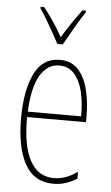

<svg xmlns="http://www.w3.org/2000/svg" viewBox="-55 -800 489 847"><g transform="rotate(5 190.0 -376.5)"><path d="M195 -537Q248 -537 278 -503Q308 -469 321 -415Q334 -361 334 -301V-273H73Q72 -148 107.5 -81.5Q143 -15 214 -15Q266 -15 318 -52V-22Q297 -8 271 1Q245 10 214 10Q128 10 87.5 -63.5Q47 -137 47 -264Q47 -388 83 -462.5Q119 -537 195 -537ZM195 -512Q143 -512 111 -459Q79 -406 74 -297H310Q311 -356 299.5 -404.5Q288 -453 262.5 -482.5Q237 -512 195 -512ZM178 -606Q165 -631 148.5 -660Q132 -689 116.5 -715Q101 -741 90 -756V-763H106Q126 -738 149 -704Q172 -670 190 -637Q210 -670 230 -699.5Q250 -729 275 -763H291V-756Q269 -724 245.5 -682.5Q222 -641 202 -606Z"/></g></svg>

Font: Noto Sans Lao ExtraCondensed Thin
Style: Regular
Weight: 100
Width: 2
Designer: Monotype Design Team
Foundry: Monotype Imaging Inc.
Version: Version 2.003; ttfautohint (v1.8.4.7-5d5b)